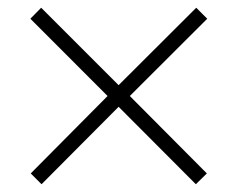

<svg xmlns="http://www.w3.org/2000/svg" viewBox="-20 -600 611 494"><path d="M85.9 -580.1 58.1 -551.8 256.8 -353 59.1 -153.8 86.9 -126 285.2 -325.2 483.9 -126 512.2 -153.8 314 -353 513.2 -551.8 484.9 -580.1 285.2 -380.9Z"/></svg>

Font: Open Sans 300
Style: Regular
Weight: 300
Foundry: Ascender Corporation
Version: Version 1.100;PS 001.100;hotconv 1.0.88;makeotf.lib2.5.64775